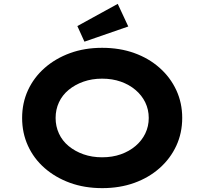

<svg xmlns="http://www.w3.org/2000/svg" viewBox="-20 -963 1057 993"><path d="M508.5 10Q417.3 10 341.8 -17.5Q266.3 -45 210.5 -94Q154.7 -143 124.6 -209.1Q94.4 -275.1 94.4 -352.9Q94.4 -430.6 124.8 -496.7Q155.3 -562.7 211.1 -611.7Q266.9 -660.7 342.1 -688.2Q417.3 -715.7 507.9 -715.7Q599.1 -715.7 674.3 -688.7Q749.6 -661.7 805.4 -612.2Q861.2 -562.7 891.8 -496.7Q922.4 -430.6 922.4 -353.4Q922.4 -275.1 891.8 -209.1Q861.2 -143 805.4 -93.5Q749.6 -44 674.3 -17Q599.1 10 508.5 10ZM507.9 -149.5Q561.2 -149.5 604.9 -165Q648.7 -180.5 681.1 -208.1Q713.6 -235.7 731.5 -272.8Q749.3 -309.8 749.3 -352.9Q749.3 -396 731.5 -433Q713.6 -470 681.1 -497.6Q648.7 -525.2 604.9 -540.7Q561.2 -556.2 507.9 -556.2Q455.7 -556.2 411.7 -540.7Q367.8 -525.2 335 -498.1Q302.2 -471 284.9 -433.7Q267.6 -396.4 267.6 -352.9Q267.6 -309.8 284.9 -272.3Q302.2 -234.7 335 -207.6Q367.8 -180.5 411.7 -165Q455.7 -149.5 507.9 -149.5ZM416.7 -747.5 380.1 -828.2 588.9 -943 643.4 -826Z"/></svg>

Font: Lexend Mega
Style: Regular
Weight: 400
Designer: Bonnie Shaver-Troup, Thomas Jockin
Foundry: Lexend
Version: Version 1.007